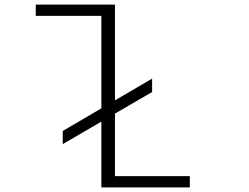

<svg xmlns="http://www.w3.org/2000/svg" viewBox="-20 -820 1090 840"><path d="M254.5 -247 423.5 -346V-750.5H136.5V-800H483V-381L645.5 -476V-417.5L483 -323V-49.5H810.5V0H423.5V-288L254.5 -189.5Z"/></svg>

Font: League Mono Extended UltraLight
Style: Regular
Weight: 200
Width: 9
Designer: Tyler Finck
Foundry: The League of Moveable Type / Tyler Finck
Version: Version 2.210